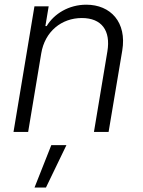

<svg xmlns="http://www.w3.org/2000/svg" viewBox="-20 -573 621 834"><path d="M38.7 0H102.3L159.1 -340.9C174.7 -436.1 247.2 -494.7 335.6 -494.7C421.5 -494.7 461.6 -440.3 446.4 -349.4L388.1 0H451.7L511 -353.3C531.6 -476.2 460.6 -552.6 354.8 -552.6C278.4 -552.6 214.5 -512.8 182.9 -459.9H177.2L191.4 -545.5H129.6ZM130 241.5H179.7L268.5 57.5H202.8Z"/></svg>

Font: TID UI Light
Style: Italic
Weight: 300
Italic angle: -9.39999°
Designer: The TID Project Authors
Foundry: Bakken & Bæck
Version: Version 1.001;hotconv 1.0.109;makeotfexe 2.5.65596